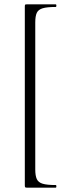

<svg xmlns="http://www.w3.org/2000/svg" viewBox="-20 -745 314 882"><path d="M94 106V-715Q94 -722 95.5 -723.5Q97 -725 103 -725Q127 -725 152 -725Q177 -725 199 -725Q221 -725 236 -725Q239 -725 239 -719Q239 -713 236 -713Q196 -713 176 -707Q156 -701 149 -686Q142 -671 142 -642V34Q142 62 149 77.5Q156 93 176 99Q196 105 236 105Q239 105 239 111Q239 117 236 117Q221 117 199 117Q177 117 152 117Q127 117 103 117Q97 117 95.5 115Q94 113 94 106Z"/></svg>

Font: Cormorant Garamond Light Light
Style: Regular
Weight: 300
Version: Version 4.001